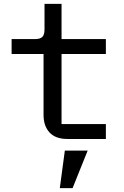

<svg xmlns="http://www.w3.org/2000/svg" viewBox="-20 -718 640 992"><path d="M289 254 315 60H433L355 254ZM527 0H328Q267 0 236 -33.5Q205 -67 205 -124V-439H40V-516H160Q187 -516 198.5 -527Q210 -538 210 -566V-698H298V-516H527V-439H298V-77H527Z"/></svg>

Font: IBM Plex Mono Text
Style: Regular
Weight: 450
Designer: Mike Abbink, Paul van der Laan, Pieter van Rosmalen
Foundry: Bold Monday
Version: Version 2.000